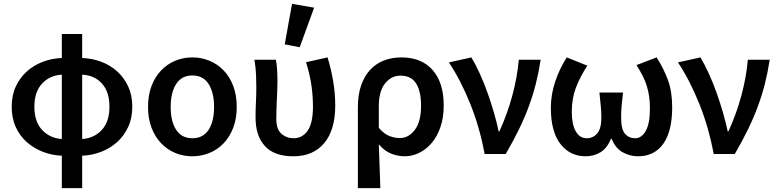

<svg xmlns="http://www.w3.org/2000/svg" viewBox="-20 -802 4048 1000"><path d="M159 -246Q159 -168 199.5 -125Q240 -82 302 -78V-413Q240 -410 199.5 -367Q159 -324 159 -246ZM550 -246Q550 -324 511 -367Q472 -410 408 -413V-78Q470 -82 510 -125Q550 -168 550 -246ZM302 178V9Q251 7 204 -11Q157 -29 120.5 -61Q84 -93 62.5 -139.5Q41 -186 41 -246Q41 -306 62.5 -352Q84 -398 120.5 -430.5Q157 -463 204 -480.5Q251 -498 302 -500V-625H408V-500Q459 -498 506.5 -480.5Q554 -463 590 -430.5Q626 -398 647.5 -352Q669 -306 669 -246Q669 -186 647 -139.5Q625 -93 589 -61Q553 -29 506 -11Q459 7 408 9V178Z M982 12Q935 12 893.5 -5Q852 -22 820 -55Q788 -88 769.5 -136Q751 -184 751 -245Q751 -307 769.5 -355Q788 -403 820 -436Q852 -469 893.5 -486Q935 -503 982 -503Q1028 -503 1070 -486Q1112 -469 1144 -436Q1176 -403 1194.5 -355Q1213 -307 1213 -245Q1213 -184 1194.5 -136Q1176 -88 1144 -55Q1112 -22 1070 -5Q1028 12 982 12ZM982 -82Q1038 -82 1066.5 -126Q1095 -170 1095 -245Q1095 -320 1066.5 -364.5Q1038 -409 982 -409Q926 -409 897.5 -364.5Q869 -320 869 -245Q869 -170 897.5 -126Q926 -82 982 -82Z M1508 12Q1408 12 1359.5 -41.5Q1311 -95 1311 -190Q1311 -230 1313 -269.5Q1315 -309 1315 -348Q1315 -377 1313.5 -414Q1312 -451 1305 -491H1417Q1422 -465 1423.5 -436Q1425 -407 1425 -373Q1425 -355 1424 -332Q1423 -309 1422 -283.5Q1421 -258 1420 -232Q1419 -206 1419 -182Q1419 -129 1445.5 -105.5Q1472 -82 1509 -82Q1555 -82 1582.5 -121.5Q1610 -161 1610 -247Q1610 -299 1602.5 -354.5Q1595 -410 1574 -478L1686 -503Q1705 -441 1715.5 -378Q1726 -315 1726 -252Q1726 -125 1668.5 -56.5Q1611 12 1508 12ZM1463 -571 1501 -782 1616 -762 1541 -556Z M1844 178V-243Q1844 -310 1861.5 -359Q1879 -408 1909.5 -440Q1940 -472 1981 -487.5Q2022 -503 2070 -503Q2176 -503 2233.5 -437Q2291 -371 2291 -253Q2291 -190 2274 -140.5Q2257 -91 2228.5 -57.5Q2200 -24 2163.5 -6Q2127 12 2088 12Q2053 12 2018 -1.5Q1983 -15 1953 -50Q1955 12 1957 65Q1959 118 1961 178ZM2063 -83Q2108 -83 2140.5 -125.5Q2173 -168 2173 -252Q2173 -326 2147.5 -367Q2122 -408 2066 -408Q2018 -408 1985.5 -367.5Q1953 -327 1953 -249V-136Q1982 -103 2009.5 -93Q2037 -83 2063 -83Z M2504 0Q2479 -137 2429.5 -260.5Q2380 -384 2318 -477L2435 -503Q2457 -467 2479 -418.5Q2501 -370 2519.5 -318Q2538 -266 2553 -214Q2568 -162 2577 -118H2581Q2622 -207 2648 -303Q2674 -399 2682 -491H2796Q2786 -426 2771 -366.5Q2756 -307 2734 -247.5Q2712 -188 2682.5 -127.5Q2653 -67 2614 0Z M3030 12Q2949 12 2899 -52Q2849 -116 2849 -241Q2849 -311 2872.5 -379.5Q2896 -448 2932 -503L3039 -460Q3000 -400 2979 -344Q2958 -288 2958 -219Q2958 -155 2978.5 -118.5Q2999 -82 3036 -82Q3069 -82 3090.5 -107Q3112 -132 3112 -189Q3112 -221 3109 -250Q3106 -279 3102 -320H3225Q3220 -279 3217.5 -250Q3215 -221 3215 -189Q3215 -128 3235.5 -105Q3256 -82 3288 -82Q3322 -82 3343.5 -120.5Q3365 -159 3365 -237Q3365 -271 3361 -299Q3357 -327 3349 -353.5Q3341 -380 3327.5 -406.5Q3314 -433 3295 -463L3400 -503Q3436 -447 3458.5 -386Q3481 -325 3481 -244Q3481 -118 3434.5 -53Q3388 12 3303 12Q3261 12 3223 -9Q3185 -30 3166 -79H3162Q3142 -30 3107.5 -9Q3073 12 3030 12Z M3697 0Q3672 -137 3622.5 -260.5Q3573 -384 3511 -477L3628 -503Q3650 -467 3672 -418.5Q3694 -370 3712.5 -318Q3731 -266 3746 -214Q3761 -162 3770 -118H3774Q3815 -207 3841 -303Q3867 -399 3875 -491H3989Q3979 -426 3964 -366.5Q3949 -307 3927 -247.5Q3905 -188 3875.5 -127.5Q3846 -67 3807 0Z"/></svg>

Font: Giro Semibold
Style: Regular
Weight: 600
Designer: Paul D. Hunt
Foundry: Adobe Systems Incorporated
Version: Version 1.000;PS 1.0;hotconv 1.0.88;makeotf.lib2.5.647800